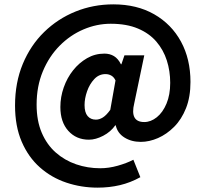

<svg xmlns="http://www.w3.org/2000/svg" viewBox="-20 -689 943 881"><path d="M428 172Q353 172 284.5 149Q216 126 163 79Q110 32 79.5 -39Q49 -110 49 -205Q49 -310 84.5 -395.5Q120 -481 182.5 -542Q245 -603 326.5 -636Q408 -669 500 -669Q608 -669 687.5 -623.5Q767 -578 810.5 -498Q854 -418 854 -313Q854 -244 833.5 -192.5Q813 -141 779 -107Q745 -73 705 -55.5Q665 -38 626 -38Q583 -38 551 -58Q519 -78 511 -114H509Q488 -84 453.5 -66Q419 -48 388 -48Q330 -48 293.5 -88.5Q257 -129 257 -198Q257 -244 272.5 -288Q288 -332 315.5 -366.5Q343 -401 379.5 -422Q416 -443 459 -443Q484 -443 503 -431.5Q522 -420 535 -394H537L551 -435H642L596 -215Q575 -129 642 -129Q672 -129 699.5 -151Q727 -173 744 -213.5Q761 -254 761 -309Q761 -363 745.5 -411.5Q730 -460 697.5 -498Q665 -536 613 -558Q561 -580 488 -580Q424 -580 363 -554Q302 -528 253.5 -479Q205 -430 176.5 -361.5Q148 -293 148 -209Q148 -135 171.5 -80Q195 -25 236 11Q277 47 329.5 65Q382 83 440 83Q479 83 520 71.5Q561 60 592 44L624 124Q579 149 530.5 160.5Q482 172 428 172ZM420 -140Q436 -140 452 -150Q468 -160 486 -185L510 -320Q503 -335 491 -342Q479 -349 464 -349Q434 -349 412.5 -326Q391 -303 379.5 -270Q368 -237 368 -207Q368 -173 382 -156.5Q396 -140 420 -140Z"/></svg>

Font: Mada
Style: Bold
Weight: 700
Designer: Khaled Hosny
Version: Version 1.5